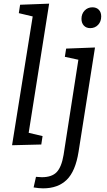

<svg xmlns="http://www.w3.org/2000/svg" viewBox="-20 -792 587 1051"><path d="M90 -766 249 -772 137 -65 213 -47 206 -1 46 3 159 -702 83 -720ZM342 -526 500 -532 410 39Q393 146 345 192.5Q297 239 216 239Q194 239 164 234L177 176Q199 178 209 178Q264 178 290.5 150Q317 122 328 56L409 -465L335 -481ZM426 -689Q426 -716 443 -734Q460 -752 486 -752Q508 -752 521 -738.5Q534 -725 534 -702Q534 -674 517 -656Q500 -638 474 -638Q452 -638 439 -652Q426 -666 426 -689Z"/></svg>

Font: Bitter Pro
Style: Italic
Weight: 400
Italic angle: -9°
Designer: Sol Matas, and Bitter project Authors
Foundry: Sol Matas
Version: Version 1.010